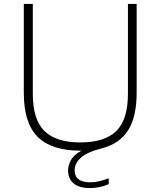

<svg xmlns="http://www.w3.org/2000/svg" viewBox="-20 -760 819 980"><path d="M440.5 200Q384 200 355.8 176.2Q327.5 152.5 327.5 109.5Q327.5 83 342.8 56Q358 29 396 9H390Q243.5 9 172.5 -61.2Q101.5 -131.5 101.5 -286.5V-740H147.5V-281Q147.5 -150 206.8 -91.5Q266 -33 390 -33Q514.5 -33 573.8 -91.5Q633 -150 633 -281V-740H677.5V-286.5Q677.5 -163.5 633.5 -94.5Q589.5 -25.5 498.5 -2.5Q425 16 393 44.8Q361 73.5 361 109.5Q361 170.5 441 170.5Q463.5 170.5 485 165.5Q506.5 160.5 535 150V180Q487.5 200 440.5 200Z"/></svg>

Font: Encode Sans Expanded ExtraLight
Style: Regular
Weight: 200
Width: 7
Designer: Multiple Designers
Foundry: Impallari Type
Version: Version 3.000; ttfautohint (v1.8.3) -l 8 -r 50 -G 200 -x 14 